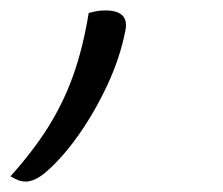

<svg xmlns="http://www.w3.org/2000/svg" viewBox="-58 -162 428 368"><path d="M-9 186Q-17 186 -24 183Q-31 180 -38 176Q6 127 35 80.5Q64 34 82.5 -18Q101 -70 112 -137Q119 -139 126.5 -140.5Q134 -142 144 -142Q191 -142 182 -102Q172 -51 148 0.5Q124 52 93.5 95.5Q63 139 31 167Q18 178 8.5 182Q-1 186 -9 186Z"/></svg>

Font: Recursive Sn Csl St Lt
Style: Italic
Weight: 300
Italic angle: -15°
Version: Version 1.079;hotconv 1.0.112;makeotfexe 2.5.65598; ttfautoh